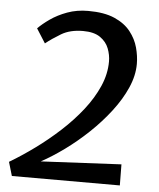

<svg xmlns="http://www.w3.org/2000/svg" viewBox="-53 -799 698 845"><g transform="rotate(5 295.5 -376.5)"><path d="M31 0 13 -61Q67 -93 123.2 -134Q179.5 -175 231.2 -222.5Q283 -270 324 -322.2Q365 -374.5 389 -429.2Q413 -484 413 -539Q413 -568 402 -596.5Q391 -625 363.8 -644Q336.5 -663 288 -663Q231 -663 192 -639.8Q153 -616.5 125 -594L85 -657Q105 -677.5 136.8 -699.8Q168.5 -722 210.5 -737.5Q252.5 -753 303 -753Q374 -753 419.5 -733Q465 -713 490.5 -680.5Q516 -648 526 -610.8Q536 -573.5 536 -539Q536 -487.5 512.2 -433.5Q488.5 -379.5 448 -326.8Q407.5 -274 357.5 -226.5Q307.5 -179 254.2 -140.2Q201 -101.5 152 -75L507 -93L508 0Z"/></g></svg>

Font: Merriweather Sans Italic
Style: Regular
Weight: 400
Italic angle: -7.5°
Designer: Eben Sorkin
Foundry: Eben Sorkin
Version: Version 1.008; ttfautohint (v1.7.19-72a1) -l 8 -r 50 -G 200 